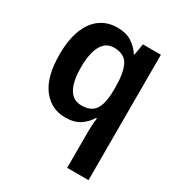

<svg xmlns="http://www.w3.org/2000/svg" viewBox="-186 -674 963 1037"><g transform="rotate(30 296.0 -156.0)"><path d="M387 11Q387 -8 388.5 -30.5Q390 -53 393 -71H387Q367 -37 332 -13.5Q297 10 240 10Q153 10 99 -60.5Q45 -131 45 -270Q45 -363 70 -426Q95 -489 140 -520.5Q185 -552 243 -552Q300 -552 335.5 -528.5Q371 -505 392 -471H396L408 -542H520V240H387ZM285 -90Q326 -90 350 -107.5Q374 -125 384.5 -161Q395 -197 395 -251V-269Q395 -357 371.5 -403Q348 -449 283 -449Q231 -449 205.5 -401.5Q180 -354 180 -268Q180 -181 206 -135.5Q232 -90 285 -90Z"/></g></svg>

Font: Noto Sans Display SemiBold
Style: Regular
Weight: 600
Designer: Monotype Design Team
Foundry: Monotype Imaging Inc.
Version: Version 2.003